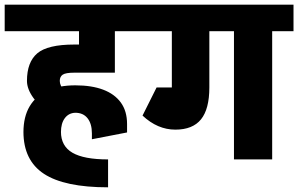

<svg xmlns="http://www.w3.org/2000/svg" viewBox="-45 -680 1272 819"><path d="M416 119Q230 119 142.5 61.5Q55 4 55 -118H215Q215 -57 264 -28.5Q313 0 416 0ZM-25 -547V-660H560V-547ZM55 -116Q55 -182 81.5 -226.5Q108 -271 157.5 -293.5Q207 -316 276 -316V-199Q248 -198 231.5 -176Q215 -154 215 -116ZM176 -188Q126 -223 98 -261.5Q70 -300 70 -335H210Q210 -314 229 -295Q248 -276 273 -262ZM70 -335Q70 -415 114 -452.5Q158 -490 272 -490V-370Q235 -370 222.5 -361.5Q210 -353 210 -335ZM271 -370V-490H445V-370ZM292 -490V-660H445V-490ZM497 -115 347 -86V-111L497 -151ZM347 -111Q347 -152 328.5 -175.5Q310 -199 276 -199V-316Q346 -316 395 -297.5Q444 -279 470.5 -242.5Q497 -206 497 -151Z M510 -547V-660H903V-547ZM688 -306V-630H848V-306ZM703 -127V-267Q726 -267 738.5 -275.5Q751 -284 751 -307H848Q848 -215 812.5 -171Q777 -127 703 -127ZM563 -187 623 -297Q672 -267 703 -267V-127Q627 -127 563 -187ZM563 -187 623 -307H775V-187ZM953 0V-645H1116V0ZM863 -547V-660H1207V-547Z"/></svg>

Font: Akshar Light
Style: Bold
Weight: 700
Version: Version 1.100